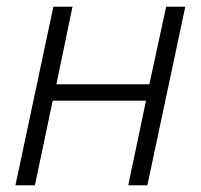

<svg xmlns="http://www.w3.org/2000/svg" viewBox="-20 -552 598 572"><path d="M26 0 139 -532H196L148 -301H425L475 -532H532L419 0H362L415 -252H137L84 0Z"/></svg>

Font: Noto Sans Light
Style: Italic
Weight: 300
Italic angle: -12°
Designer: Monotype Design Team
Foundry: Monotype Imaging Inc.
Version: Version 2.013; ttfautohint (v1.8.4.7-5d5b)